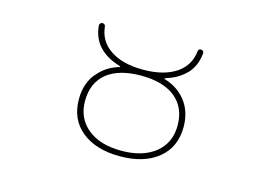

<svg xmlns="http://www.w3.org/2000/svg" viewBox="-76 -689 1152 820"><g transform="rotate(15 500.0 -279.0)"><path d="M335 -64.5Q303.7 -89.8 288.1 -125Q272.5 -160.2 272.5 -204.1Q272.5 -274.4 310.5 -320.3H311.5Q343.8 -361.3 396.5 -378.9L406.2 -381.8Q407.2 -382.8 407.2 -383.8Q407.2 -384.8 406.2 -384.8L396.5 -388.7Q344.7 -404.3 310.5 -440.4Q278.3 -475.6 273.4 -530.3Q273.4 -536.1 276.9 -540Q280.3 -543.9 286.1 -543.9Q298.8 -543.9 299.8 -530.3Q306.6 -469.7 355.5 -435.5Q410.2 -396.5 503.9 -396.5Q597.7 -396.5 653.3 -435.5Q702.1 -470.7 709 -531.2Q710 -543.9 721.7 -543.9Q727.5 -543.9 731 -540Q734.4 -536.1 734.4 -531.2Q729.5 -475.6 697.3 -440.4Q663.1 -404.3 613.3 -388.7L603.5 -384.8Q602.5 -384.8 602.5 -383.8Q602.5 -382.8 603.5 -381.8L613.3 -378.9Q665 -361.3 697.3 -321.3Q735.4 -274.4 735.4 -204.1Q735.4 -160.2 719.7 -125Q704.1 -89.8 672.9 -64.5Q610.4 -13.7 503.9 -13.7Q397.5 -13.7 335 -64.5ZM352.5 -327.1Q299.8 -283.2 299.8 -204.1Q299.8 -127.9 354.5 -83Q409.2 -38.1 503.9 -38.1Q598.6 -38.1 654.3 -83Q709 -127.9 709 -204.1Q709 -283.2 655.3 -327.1Q601.6 -370.1 503.9 -370.1Q406.2 -370.1 352.5 -327.1Z"/></g></svg>

Font: Rounded-X Mgen+ 1mn thin
Style: Regular
Weight: 100
Designer: [Source Han Sans]
Ryoko NISHIZUKA  (kana & ideographs); Paul D. Hunt (Latin, Greek & Cyrillic); Wenlong ZHANG  (bopomofo
Version: Version 1.059.20150602